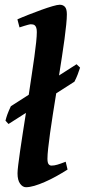

<svg xmlns="http://www.w3.org/2000/svg" viewBox="-20 -762 354 802"><path d="M262.2 -53.7Q238.3 -38.6 213.9 -25.1Q189.5 -11.7 166.5 -1.7Q143.6 8.3 123.5 14.2Q103.5 20 88.4 20Q74.7 20 64 5.4Q53.2 -9.3 53.2 -38.1Q53.2 -49.3 56.2 -73.7Q59.1 -98.1 64 -131.8Q68.8 -165.5 75.2 -206.3Q81.5 -247.1 88.4 -290.5L15.6 -244.1L2.9 -257.8Q4.4 -264.2 6.3 -270.5Q8.3 -276.9 10.7 -283.9Q13.2 -291 16.8 -299.3Q20.5 -307.6 25.4 -318.4L100.1 -366.2Q106.4 -408.7 112.5 -449.2Q118.7 -489.7 123.5 -524.4Q128.4 -559.1 131.1 -585.9Q133.8 -612.8 133.8 -627.9Q133.8 -639.2 131.6 -645.8Q129.4 -652.3 126 -655.5Q122.6 -658.7 117.9 -659.7Q113.3 -660.6 108.9 -660.6Q105 -660.6 96.9 -658.4Q88.9 -656.2 81.1 -653.8Q71.8 -650.9 61.5 -647.5L52.7 -681.2Q73.2 -690.4 100.1 -700.9Q127 -711.4 152.6 -720.7Q178.2 -730 199.2 -736.1Q220.2 -742.2 229.5 -742.2Q243.2 -742.2 251.2 -733.4Q259.3 -724.6 259.3 -702.1Q259.3 -685.5 256.6 -658.9Q253.9 -632.3 249.5 -598.9Q245.1 -565.4 239 -526.6Q232.9 -487.8 226.6 -446.8L299.8 -493.7L314.5 -479.5Q309.1 -462.9 304.2 -450.2Q299.3 -437.5 291 -420.9L214.8 -372.1Q207.5 -327.6 200.9 -285.2Q194.3 -242.7 189.2 -206.5Q184.1 -170.4 181.2 -142.6Q178.2 -114.7 178.2 -99.1Q178.2 -82.5 182.9 -76.4Q187.5 -70.3 195.3 -70.3Q206.5 -70.3 219.7 -74.2Q232.9 -78.1 254.4 -86.4Z"/></svg>

Font: Gentium Basic
Style: Bold Italic
Weight: 700
Italic angle: -8°
Designer: J. Victor Gaultney and Annie Olsen
Foundry: SIL International
Version: Version 1.102; 2013; Maintenance release